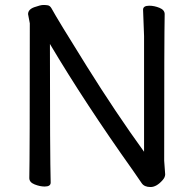

<svg xmlns="http://www.w3.org/2000/svg" viewBox="-20 -734 778 773"><path d="M586 19Q561 19 550.5 3.5Q540 -12 515 -48Q323 -318 181 -557Q181 -105 184 1Q184 17 160 17Q141 17 119.5 8.5Q98 0 98 -17Q100 -106 100 -640L93 -677Q93 -696 118 -705Q143 -714 155 -714Q165 -714 173 -712.5Q181 -711 187 -701Q212 -655 329.5 -467Q447 -279 560 -123V-589L556 -695Q556 -711 581 -711Q601 -711 622 -702.5Q643 -694 643 -677Q641 -588 641 -87L645 -32Q645 -20 634 -8Q610 19 586 19Z"/></svg>

Font: LXGW WenKai Lite
Style: Bold
Weight: 700
Designer: LXGW / Fontworks Inc.
Foundry: LXGW / Fontworks Inc.
Version: Version 1.330;April 28, 2024